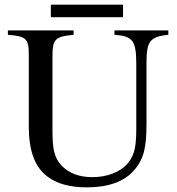

<svg xmlns="http://www.w3.org/2000/svg" viewBox="-20 -793 762 827"><path d="M510 -719V-773H199V-719ZM705 -662H473V-643C554 -638 567 -616 567 -513V-250C567 -169 563 -129 530 -89C498 -52 442 -30 378 -30C321 -30 279 -47 250 -75C210 -114 206 -159 206 -237V-549C206 -624 217 -636 297 -643V-662H14V-643C93 -637 104 -626 104 -559V-249C104 -143 130 -73 185 -32C226 -1 282 14 355 14C447 14 515 -11 557 -59C602 -110 611 -164 611 -261V-516C611 -611 621 -635 705 -643Z"/></svg>

Font: XITS Math
Style: Regular
Weight: 400
Designer: MicroPress Inc., with final additions and corrections provided by Coen Hoffman, Elsevier (retired)
Version: Version 1.108